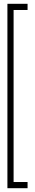

<svg xmlns="http://www.w3.org/2000/svg" viewBox="-20 -770 184 1010"><path d="M19 220V-750H125V-717.5H51.5V187.5H125V220Z"/></svg>

Font: Imbue Thin 10pt Light
Style: Regular
Weight: 300
Version: Version 1.102